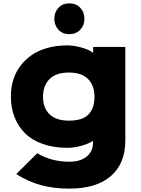

<svg xmlns="http://www.w3.org/2000/svg" viewBox="-20 -911 843 1146"><path d="M543.9 -333Q543.9 -400.4 505.6 -439.2Q467.3 -478 391.1 -478Q314.5 -478 275.6 -439Q236.8 -399.9 236.8 -333Q236.8 -266.1 276.1 -228.5Q315.4 -190.9 391.1 -190.9Q472.7 -190.9 508.3 -228Q543.9 -265.1 543.9 -333ZM536.1 -630.9H728V-71.8Q728 64.9 641.6 139.9Q555.2 214.8 393.1 214.8Q298.3 214.8 222.4 193.6Q146.5 172.4 77.1 127.9L202.1 3.9Q287.1 54.2 393.1 54.2Q459.5 54.2 497.3 23.4Q535.2 -7.3 535.2 -59.1V-68.8H533.2Q505.9 -51.8 463.9 -40.3Q421.9 -28.8 381.8 -28.8Q300.3 -28.8 235.8 -51.5Q171.4 -74.2 129.9 -115Q88.4 -155.8 66.7 -212.2Q44.9 -268.6 44.9 -336.9Q44.9 -387.2 58.6 -432.6Q72.3 -478 100.3 -515.9Q128.4 -553.7 168 -581.5Q207.5 -609.4 262.5 -624.8Q317.4 -640.1 381.8 -640.1Q420.9 -640.1 467.3 -627Q513.7 -613.8 534.2 -596.2H536.1ZM483.9 -798.8Q483.9 -759.8 458.7 -733.4Q433.6 -707 394 -707Q354 -707 329.1 -733.4Q304.2 -759.8 304.2 -798.8Q304.2 -838.4 329.1 -864.7Q354 -891.1 394 -891.1Q434.1 -891.1 459 -864.7Q483.9 -838.4 483.9 -798.8Z"/></svg>

Font: Sinkin Sans 800 Black
Style: Regular
Weight: 900
Designer: Keith Bates
Foundry: K-Type
Version: Sinkin Sans (version 1.0)  by Keith Bates   •   © 2014   www